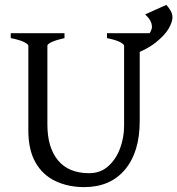

<svg xmlns="http://www.w3.org/2000/svg" viewBox="-20 -751 726 786"><path d="M623 -595Q590 -588 571 -579.5Q552 -571 552 -564V-256Q552 -128 491.5 -56.5Q431 15 325 15Q259 15 206.5 -10Q154 -35 125 -86.5Q96 -138 96 -217V-564Q96 -570 78 -579Q60 -588 24 -595V-615H244V-595Q212 -588 193 -579.5Q174 -571 174 -564V-241Q174 -147 217.5 -94.5Q261 -42 345 -42Q391 -42 423 -70.5Q455 -99 471.5 -143.5Q488 -188 488 -236V-564Q488 -570 470.5 -579Q453 -588 418 -595V-615H623ZM512 -522 503 -552Q555 -572 578.5 -597.5Q602 -623 602 -641Q602 -667 574 -692L661 -731Q671 -720 678.5 -707Q686 -694 686 -680Q686 -661 670.5 -634Q655 -607 617.5 -577Q580 -547 512 -522Z"/></svg>

Font: ChillKai
Style: Regular
Weight: 400
Designer: ChillType
Foundry: 寒蝉字型
Version: Version 2.000